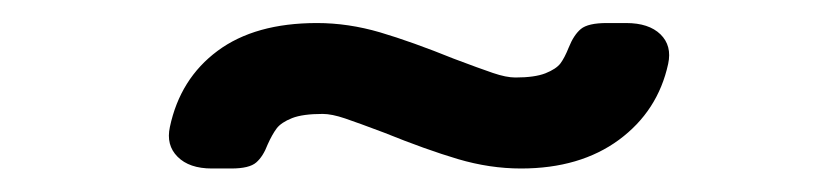

<svg xmlns="http://www.w3.org/2000/svg" viewBox="-20 -551 720 165"><path d="M126 -441.9Q134.8 -483.4 167 -507.3Q199.2 -531.2 252.4 -531.2Q279.3 -531.2 306.6 -523.2Q334 -515.1 370.1 -500.5Q392.1 -492.2 403.6 -488.3Q415 -484.4 422.9 -484.4Q439.5 -484.4 448.7 -488Q458 -491.7 461.7 -496.6Q465.3 -501.5 468.8 -510.3Q473.1 -521 479.2 -526.1Q485.4 -531.2 501.5 -531.2H518.1Q537.6 -531.2 547.6 -521.5Q557.6 -511.7 554.2 -496.1Q545.4 -455.6 512 -430.9Q478.5 -406.2 427.7 -406.2Q400.9 -406.2 373.5 -414.3Q346.2 -422.4 310.1 -437Q288.1 -445.3 276.6 -449.2Q265.1 -453.1 257.3 -453.1Q240.2 -453.1 231 -449.5Q221.7 -445.8 217.8 -440.7Q213.9 -435.5 210 -426.8Q206.1 -416.5 200.2 -411.4Q194.3 -406.2 178.7 -406.2H162.1Q142.6 -406.2 132.6 -416.3Q122.6 -426.3 126 -441.9Z"/></svg>

Font: Gyrochrome
Style: Regular
Weight: 400
Designer: David Moles
Foundry: David Moles
Version: Version 1.005;Glyphs 3.2.3 (3260)